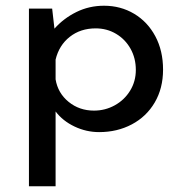

<svg xmlns="http://www.w3.org/2000/svg" viewBox="-20 -451 633 670"><path d="M549 -208Q549 -143 520 -93.5Q491 -44 440 -17Q389 10 326 10Q281 10 240 -9.5Q199 -29 174 -62V199H81V-421H162L170 -351Q202 -387 246.5 -409Q291 -431 343 -431Q401 -431 448 -403Q495 -375 522 -324.5Q549 -274 549 -208ZM454 -207Q454 -248 435.5 -281Q417 -314 385 -333Q353 -352 314 -352Q261 -352 223.5 -322.5Q186 -293 174 -243V-174Q182 -126 219.5 -95.5Q257 -65 308 -65Q347 -65 380.5 -83.5Q414 -102 434 -134.5Q454 -167 454 -207Z"/></svg>

Font: Josefin Sans
Style: Regular
Weight: 400
Designer: Santiago Orozco
Foundry: Typemade
Version: Version 2.000